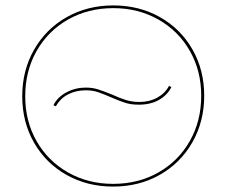

<svg xmlns="http://www.w3.org/2000/svg" viewBox="-20 -683 835 708"><path d="M62 -328Q62 -423 105.5 -499.5Q149 -576 225.5 -619.5Q302 -663 398 -663Q493 -663 569.5 -620Q646 -577 689.5 -501Q733 -425 733 -330Q733 -235 689.5 -158.5Q646 -82 569.5 -38.5Q493 5 397 5Q302 5 225.5 -38Q149 -81 105.5 -157Q62 -233 62 -328ZM722 -330Q722 -422 680 -495.5Q638 -569 564 -611Q490 -653 398 -653Q305 -653 231 -611Q157 -569 115 -495Q73 -421 73 -328Q73 -236 115 -162.5Q157 -89 231 -47Q305 -5 397 -5Q490 -5 564 -47Q638 -89 680 -163Q722 -237 722 -330ZM177 -295Q192 -325 225 -342.5Q258 -360 296 -360Q321 -360 341.5 -353.5Q362 -347 394 -334Q422 -321 445 -314Q468 -307 494 -307Q531 -307 560 -323Q589 -339 603 -366L612 -362Q597 -332 566 -314.5Q535 -297 492 -297Q464 -297 443 -303.5Q422 -310 390 -324Q360 -337 340.5 -343.5Q321 -350 296 -350Q261 -350 232 -335.5Q203 -321 186 -291Z"/></svg>

Font: Ysabeau Infant Hairline
Style: Regular
Weight: 100
Designer: Christian Thalmann (Catharsis Fonts)
Version: Version 0.003